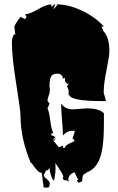

<svg xmlns="http://www.w3.org/2000/svg" viewBox="-20 -755 539 876"><path d="M453.1 -332.5 463.4 -293.9H441.4Q296.4 -293.9 294.4 -325.7L290.5 -318.8Q293.5 -326.2 293.5 -336.4Q293.5 -346.7 285.2 -362.3L294.4 -373H285.2L276.4 -385.3V-400.4L267.1 -396Q264.6 -418.9 242.2 -418.9Q219.7 -418.9 212.9 -405.8Q206.1 -392.6 206.1 -363.8L204.1 -365.2Q207.5 -358.4 207.5 -348.6L206.1 -330.1Q205.1 -325.7 200.9 -314.7Q196.8 -303.7 196.8 -293.9L206.1 -282.2L196.8 -260.7Q204.6 -243.2 209.5 -203.6Q214.4 -164.1 223.6 -147H214.4V-136.7Q230.5 -136.7 230.5 -124.5H228.5Q223.6 -124.5 223.6 -112.8L249 -83L267.1 -90.3V-81.1L276.4 -80.1Q276.4 -92.8 305.7 -104.5Q317.4 -108.9 320.8 -112.8L311 -124.5Q320.8 -149.9 320.8 -155.8V-158.2H311Q285.2 -158.2 267.1 -136.7Q267.1 -160.6 262.9 -208.7Q258.8 -256.8 258.8 -282.2Q277.8 -255.9 314 -255.9L374.5 -260.7Q433.6 -260.7 454.1 -237.8V-185.5Q454.1 -80.6 434.6 -30.3Q415.5 17.6 375.5 31.7Q373 36.1 367.2 37.6Q355.5 40.5 355.5 67.4Q355.5 74.7 337.9 78.6L329.1 65.9L337.9 67.4L319.8 30.8Q302.7 38.1 297.4 46.1Q292 54.2 292 61.8Q292 69.3 292.7 73Q293.5 76.7 293.5 79.6Q293.5 67.4 276.4 67.4Q269 67.4 266.1 56.6L269 52.2Q269 44.4 258.5 28.3Q248 12.2 240.7 0.7Q233.4 -10.7 232.4 -11.7Q233.4 -6.3 233.4 14.4Q233.4 35.2 226.6 70.3Q218.8 63.5 212.4 44.7Q206.1 25.9 206.1 10.7L196.8 22.5H188L189.9 23.4L179.2 44.4Q179.2 50.3 193.1 61.8Q207 73.2 207 81.5Q207 89.8 204.6 95.7Q202.1 101.6 194.8 101.1L179.2 100.1L170.4 33.2Q160.2 33.2 151.9 24.2Q143.6 15.1 139.9 10.7Q136.2 6.3 130.6 -2Q125 -10.3 123.5 -11.7L121.1 -10.3Q73.7 -122.1 73.7 -225.6Q73.7 -250.5 54 -372.8Q34.2 -495.1 34.2 -560.1Q34.2 -585.9 45.4 -600.1L47.9 -594.2L49.8 -596.7L45.4 -633.8Q53.7 -653.8 73.7 -678.2L94.7 -667.5L101.1 -678.2L94.7 -690.4Q115.7 -690.4 153.3 -712.6Q190.9 -734.9 214.4 -734.9V-724.6Q219.2 -724.6 222.2 -729.7Q225.1 -734.9 232.4 -734.9L223.6 -712.9Q240.7 -728 240.7 -734.9Q293 -734.9 353.5 -706.5Q414.1 -678.2 454.1 -633.8H442.9L454.1 -608.9V-610.8Q479 -582.5 479 -520.5Q479 -499 466.1 -436Q453.1 -373 453.1 -332.5ZM223.6 -112.8 232.4 -124.5Q232.4 -112.8 223.6 -112.8ZM232.4 -124.5H230.5L232.4 -132.3ZM290.5 -318.8Q288.1 -314 286.6 -312.5ZM286.1 -311.5 285.2 -310.1Z"/></svg>

Font: Butcherman Caps
Style: Regular
Weight: 400
Version: Version 001.003